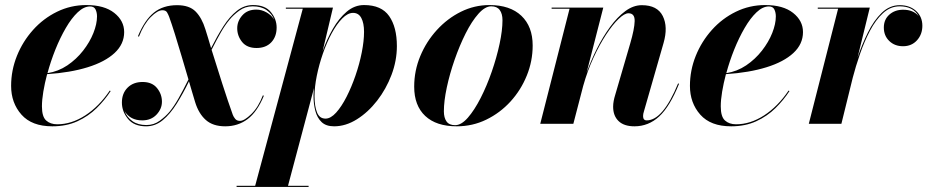

<svg xmlns="http://www.w3.org/2000/svg" viewBox="-20 -490 3681 760"><path d="M146 -69Q146 -28 162.8 -13Q179.5 2 206.5 2Q263 2 317.5 -33.2Q372 -68.5 414.5 -131.5L418 -129.5Q395 -94 362.5 -62Q330 -30 286.5 -10Q243 10 187 10Q106 10 65 -36.2Q24 -82.5 24 -150Q24 -211.5 47 -268.8Q70 -326 110.8 -371.5Q151.5 -417 205.8 -443.5Q260 -470 322 -470Q393 -470 432.2 -439Q471.5 -408 471.5 -363Q471.5 -315.5 433.5 -280.2Q395.5 -245 327 -223.8Q258.5 -202.5 166.5 -196.5Q157 -160.5 151.5 -127.5Q146 -94.5 146 -69ZM336.5 -464.5Q312 -464.5 287.5 -441.2Q263 -418 240.5 -379.2Q218 -340.5 199.2 -293.8Q180.5 -247 168 -200.5Q210.5 -207 246.5 -231.2Q282.5 -255.5 309 -289.5Q335.5 -323.5 349.8 -359.5Q364 -395.5 364 -425Q364 -440.5 358.2 -452.5Q352.5 -464.5 336.5 -464.5Z M1024.5 -111Q998 -47 960 -18.5Q922 10 871.5 10Q823 10 794.8 -15Q766.5 -40 752.5 -85.5Q747.5 -102 741.2 -123.2Q735 -144.5 728 -168Q704.5 -119.5 679 -79Q653.5 -38.5 624 -14.2Q594.5 10 558.5 10Q510.5 10 486.5 -19.5Q462.5 -49 462.5 -84Q462.5 -120.5 485 -143Q507.5 -165.5 544.5 -165.5Q582 -165.5 601.5 -141.5Q621 -117.5 621 -87.5Q621 -59 599.5 -36.2Q578 -13.5 543 -13.5Q496 -13.5 473.5 -49.5Q482.5 -26 504.2 -10.5Q526 5 559.5 5Q589 5 612.2 -12Q635.5 -29 651 -47.5Q669 -69.5 686.2 -99.8Q703.5 -130 726 -175.5Q713 -219.5 699 -267Q685 -314.5 672 -356Q659 -397.5 649.5 -423.5Q646.5 -431.5 641.5 -440.5Q636.5 -449.5 623 -449.5Q603.5 -449.5 576.5 -422.2Q549.5 -395 530 -345L526 -346.5Q552.5 -410.5 589 -440Q625.5 -469.5 681 -469.5Q729.5 -469.5 754.2 -444.5Q779 -419.5 793 -374Q798 -358 803.8 -339.2Q809.5 -320.5 815.5 -299.5Q839.5 -347 864.2 -385.8Q889 -424.5 917.8 -447.2Q946.5 -470 981.5 -470Q1029.5 -470 1052.2 -442.2Q1075 -414.5 1075 -381Q1075 -345 1053.8 -322.5Q1032.5 -300 995.5 -300Q957.5 -300 938.2 -324Q919 -348 919 -378Q919 -406.5 939.2 -429.2Q959.5 -452 994.5 -452Q1015.5 -452 1035 -441Q1054.5 -430 1065 -412.5Q1056.5 -435 1035.2 -450Q1014 -465 980 -465Q950.5 -465 927 -447.8Q903.5 -430.5 888.5 -412Q871 -391 854.8 -362.8Q838.5 -334.5 817.5 -293Q837 -229.5 859.8 -159Q882.5 -88.5 901.5 -35.5Q904.5 -27.5 911 -19.5Q917.5 -11.5 930 -11.5Q947 -11.5 974.8 -38.5Q1002.5 -65.5 1020.5 -112.5Z M1221 -111Q1221 -124.5 1223 -141.5L1120 245.5H1201.5V250H916.5V245.5H990L1178.5 -455.5H1111.5V-460H1298L1257 -287Q1273.5 -334 1297.5 -375.8Q1321.5 -417.5 1352.5 -443.8Q1383.5 -470 1421 -470Q1490 -470 1520.5 -426.2Q1551 -382.5 1551 -307.5Q1551 -250 1529.8 -193.8Q1508.5 -137.5 1472.8 -91.5Q1437 -45.5 1392.8 -17.8Q1348.5 10 1302.5 10Q1270.5 10 1253 -6.8Q1235.5 -23.5 1228.2 -51Q1221 -78.5 1221 -111ZM1225 -109Q1225 -70 1234.8 -45.2Q1244.5 -20.5 1268.5 -20.5Q1289 -20.5 1310.5 -44.2Q1332 -68 1351.8 -106.8Q1371.5 -145.5 1387.2 -191.2Q1403 -237 1412 -282.5Q1421 -328 1421 -364Q1421 -398.5 1410.2 -418.8Q1399.5 -439 1377.5 -439Q1356.5 -439 1334.8 -417Q1313 -395 1293.2 -358.5Q1273.5 -322 1258.2 -278.2Q1243 -234.5 1234 -190.2Q1225 -146 1225 -109Z M1788 10Q1707 10 1663.2 -31Q1619.5 -72 1619.5 -147Q1619.5 -210 1643.5 -267.8Q1667.5 -325.5 1709.2 -371.2Q1751 -417 1804.5 -443.5Q1858 -470 1917.5 -470Q1999 -470 2043.8 -427.5Q2088.5 -385 2088.5 -310Q2088.5 -248 2065.2 -190.8Q2042 -133.5 2000.8 -88.2Q1959.5 -43 1905 -16.5Q1850.5 10 1788 10ZM1781.5 5.5Q1806 5.5 1832 -24.2Q1858 -54 1882.5 -102Q1907 -150 1926.5 -206.2Q1946 -262.5 1957.5 -316.2Q1969 -370 1969 -410Q1969 -435.5 1958.2 -450.2Q1947.5 -465 1924.5 -465Q1900 -465 1873.8 -435.5Q1847.5 -406 1823.2 -357.8Q1799 -309.5 1779.5 -253.5Q1760 -197.5 1748.5 -143.5Q1737 -89.5 1737 -49.5Q1737 -24 1747.5 -9.2Q1758 5.5 1781.5 5.5Z M2234.5 -455.5H2163.5V-460H2368L2302 -202.5Q2319 -250 2342.8 -297.2Q2366.5 -344.5 2395 -383.5Q2423.5 -422.5 2455.2 -446Q2487 -469.5 2520.5 -469.5Q2582 -469.5 2603.5 -426.5Q2625 -383.5 2606.5 -319.5L2529 -49.5Q2525.5 -39 2525.5 -30.5Q2525.5 -13.5 2540 -13.5Q2604 -13.5 2664 -159.5L2668 -158.5Q2631.5 -68 2589.2 -29Q2547 10 2491.5 10Q2450 10 2428.5 -10.8Q2407 -31.5 2407 -67.5Q2407 -78.5 2409.2 -90.5Q2411.5 -102.5 2414.5 -112L2474.5 -317.5Q2491.5 -375.5 2492.2 -406.5Q2493 -437.5 2467.5 -437.5Q2452 -437.5 2428.5 -415Q2405 -392.5 2379 -352.8Q2353 -313 2329 -261Q2305 -209 2288.5 -150L2249.5 0H2118.5Z M2833 -69Q2833 -28 2849.8 -13Q2866.5 2 2893.5 2Q2950 2 3004.5 -33.2Q3059 -68.5 3101.5 -131.5L3105 -129.5Q3082 -94 3049.5 -62Q3017 -30 2973.5 -10Q2930 10 2874 10Q2793 10 2752 -36.2Q2711 -82.5 2711 -150Q2711 -211.5 2734 -268.8Q2757 -326 2797.8 -371.5Q2838.5 -417 2892.8 -443.5Q2947 -470 3009 -470Q3080 -470 3119.2 -439Q3158.5 -408 3158.5 -363Q3158.5 -315.5 3120.5 -280.2Q3082.5 -245 3014 -223.8Q2945.5 -202.5 2853.5 -196.5Q2844 -160.5 2838.5 -127.5Q2833 -94.5 2833 -69ZM3023.5 -464.5Q2999 -464.5 2974.5 -441.2Q2950 -418 2927.5 -379.2Q2905 -340.5 2886.2 -293.8Q2867.5 -247 2855 -200.5Q2897.5 -207 2933.5 -231.2Q2969.5 -255.5 2996 -289.5Q3022.5 -323.5 3036.8 -359.5Q3051 -395.5 3051 -425Q3051 -440.5 3045.2 -452.5Q3039.5 -464.5 3023.5 -464.5Z M3297.5 -455.5H3217V-460H3423L3374.5 -262Q3392 -314 3415.5 -361.5Q3439 -409 3470.2 -439.2Q3501.5 -469.5 3541.5 -469.5Q3581 -469.5 3606 -446.8Q3631 -424 3631 -388Q3631 -354 3609.8 -330.5Q3588.5 -307 3554.5 -307Q3521.5 -307 3500 -327.8Q3478.5 -348.5 3478.5 -381Q3478.5 -412.5 3500.2 -432Q3522 -451.5 3555 -451.5Q3595.5 -451.5 3616.5 -426Q3594.5 -465 3541.5 -465Q3504.5 -465 3475.2 -438Q3446 -411 3423.5 -368Q3401 -325 3384 -276Q3367 -227 3355.5 -182.5L3310.5 0H3181.5Z"/></svg>

Font: Bodoni* 36pt
Style: Bold Italic
Weight: 700
Italic angle: -13°
Version: Version 2.3